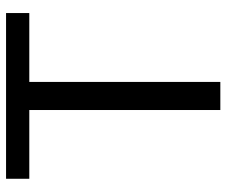

<svg xmlns="http://www.w3.org/2000/svg" viewBox="-77 -674 751 637"><g transform="rotate(-90 298.5 -355.5)"><path d="M573.7 -633.8H345.2V0H252V-633.8H23.9V-710.9H573.7Z"/></g></svg>

Font: RobotoSquareBracket
Style: Square-Bracket
Weight: 400
Version: Version 2.137; 2017